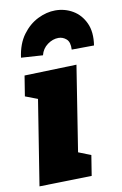

<svg xmlns="http://www.w3.org/2000/svg" viewBox="-92 -873 591 931"><g transform="rotate(-10 203.5 -407.5)"><path d="M25 6 106 -504 175 -381 31 -436 47 -536 304 -544 223 -30 155 -157 299 -100 283 0ZM248 -821Q295 -821 334 -798Q373 -775 393.5 -730.5Q414 -686 404 -621L294 -620Q296 -657 279 -672Q262 -687 240 -687Q212 -687 186 -668Q160 -649 152 -617L45 -624Q54 -691 86 -734.5Q118 -778 161.5 -799.5Q205 -821 248 -821Z"/></g></svg>

Font: Bitter Thin Black
Style: Italic
Weight: 900
Italic angle: -9°
Version: Version 3.020